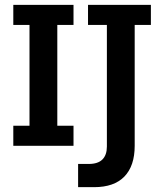

<svg xmlns="http://www.w3.org/2000/svg" viewBox="-20 -603 674 794"><path d="M35 0V-83H102V-500H35V-583H284V-500H217V-83H284V0ZM369 171H303V75H347Q385 75 403.5 56.5Q422 38 422 3V-500H344V-583H604V-500H537V0Q537 83 494.5 127Q452 171 369 171Z"/></svg>

Font: Rokkitt SemiBold
Style: Regular
Weight: 600
Designer: Vernon Adams
Foundry: Vernon Adams
Version: Version 3.103